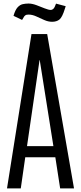

<svg xmlns="http://www.w3.org/2000/svg" viewBox="-20 -1049 452 1069"><path d="M19 0 155.3 -859.4H242.7L392.1 0H314.9L288.1 -173.3H120.6L95.7 0ZM130.4 -235.4H277.3L201.2 -714.8H200.2ZM270 -927.7Q248.5 -927.7 226.1 -937.7Q203.6 -947.8 181.6 -957.8Q159.7 -967.8 139.2 -967.8Q131.3 -967.8 127.9 -966.8Q120.1 -964.8 115 -957.8Q109.9 -950.7 103 -938L55.2 -960.9Q64.9 -994.1 78.1 -1008.3Q91.3 -1022.5 106.9 -1025.9Q122.6 -1029.3 138.7 -1029.3Q158.7 -1029.3 182.9 -1020.3Q207 -1011.2 228.8 -1002.4Q250.5 -993.7 262.7 -993.7H264.6Q271.5 -994.6 277.8 -1000.7Q284.2 -1006.8 292 -1028.8L345.7 -1014.6L341.3 -1000.5Q326.7 -952.6 310.8 -940.2Q294.9 -927.7 270 -927.7Z"/></svg>

Font: Antonio ExtraLight
Style: Regular
Weight: 250
Designer: Vernon Adams
Foundry: Vernon Adams
Version: Version 1.002